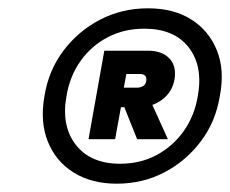

<svg xmlns="http://www.w3.org/2000/svg" viewBox="-20 -732 554 462"><path d="M261 -290Q200 -290 157 -317Q114 -344 95 -391.5Q76 -439 87 -501Q97 -563 133 -610.5Q169 -658 221.5 -685Q274 -712 336 -712Q398 -712 440.5 -685Q483 -658 502 -610.5Q521 -563 509 -501Q499 -439 463 -391.5Q427 -344 375 -317Q323 -290 261 -290ZM310 -397 272 -492H341L384 -397ZM269 -338Q318 -338 357 -359Q396 -380 422 -416.5Q448 -453 456 -501Q469 -573 434 -618Q399 -663 327 -663Q279 -663 239.5 -642.5Q200 -622 174 -585.5Q148 -549 140 -501Q127 -429 162.5 -383.5Q198 -338 269 -338ZM193 -397 231 -610H336Q370 -610 387.5 -591.5Q405 -573 400 -542Q395 -511 370.5 -492.5Q346 -474 313 -474H271L257 -397ZM278 -521H309Q318 -521 324.5 -525Q331 -529 332 -538Q333 -546 329 -550Q325 -554 315 -554H284Z"/></svg>

Font: DM Sans 12pt ExtraBold
Style: Italic
Weight: 800
Italic angle: -10°
Version: Version 4.004;gftools[0.9.30]